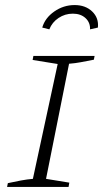

<svg xmlns="http://www.w3.org/2000/svg" viewBox="-20 -739 408 759"><path d="M8 0 11 -15Q38 -21 62.5 -25.5Q87 -30 110 -32L208 -486L109 -502L112 -518H354L351 -503Q320 -497 299 -493Q278 -489 253 -487L162 -32L254 -17L251 0ZM275 -719Q318 -719 344.5 -693.5Q371 -668 367 -630L336 -623Q337 -650 318 -667.5Q299 -685 268 -685Q237 -685 211.5 -668Q186 -651 175 -623L147 -630Q158 -668 194.5 -693.5Q231 -719 275 -719Z"/></svg>

Font: Piazzolla SC ExtraLight
Style: Italic
Weight: 200
Italic angle: -11.3°
Designer: Juan Pablo del Peral
Foundry: Huerta Tipografica
Version: Version 1.330